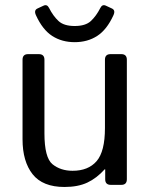

<svg xmlns="http://www.w3.org/2000/svg" viewBox="-20 -725 587 753"><path d="M121.1 -665Q111.8 -685.1 127.4 -691.9L150.4 -702.6Q164.6 -709.5 172.4 -693.8Q188.5 -662.1 209.5 -642.6Q230.5 -623 272.9 -623Q315.4 -623 336.4 -642.6Q357.4 -662.1 373.5 -693.8Q381.3 -709.5 395.5 -702.6L418.5 -691.9Q434.1 -685.1 424.8 -665Q398.9 -608.4 361.1 -584Q323.2 -559.6 272.9 -559.6Q222.7 -559.6 184.8 -584Q147 -608.4 121.1 -665ZM68.4 -178.7V-490.7Q68.4 -512.7 90.3 -512.7H132.3Q154.3 -512.7 154.3 -490.7V-202.1Q154.3 -106.4 186 -80.8Q217.8 -55.2 264.6 -55.2Q326.2 -55.2 358.9 -93Q391.6 -130.9 391.6 -222.7V-490.7Q391.6 -512.7 413.6 -512.7H455.6Q477.5 -512.7 477.5 -490.7V-22Q477.5 0 455.6 0H414.6Q392.6 0 392.6 -22V-61H390.6Q358.9 -25.9 322.3 -8.8Q285.6 8.3 232.9 8.3Q147.5 8.3 107.9 -41.7Q68.4 -91.8 68.4 -178.7Z"/></svg>

Font: Istok
Style: Regular
Weight: 500
Designer: Andrey V. Panov
Foundry: Andrey V. Panov
Version: Version 1.0.3